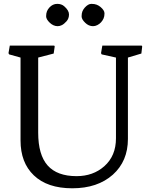

<svg xmlns="http://www.w3.org/2000/svg" viewBox="-20 -967 788 1004"><path d="M87.4 -666 27.8 -682.6 24.4 -689 31.2 -728.5H263.7L266.1 -724.1L260.7 -687L179.7 -666V-273.4Q179.7 -157.2 229.2 -101.6Q278.8 -45.9 380.4 -45.9Q466.8 -45.9 525.4 -97.7Q586.4 -151.9 586.4 -243.7V-666L511.7 -682.6L508.3 -689L515.1 -728.5H721.2L723.6 -724.1L719.2 -687L648.9 -666V-240.2Q648.9 -124.5 570.3 -53.7Q490.2 17.6 357.9 17.6Q227.5 17.6 156.7 -50.3Q87.4 -116.7 87.4 -232.4ZM425.8 -847.7Q406.7 -865.7 406.7 -881.6Q406.7 -897.5 411.1 -908Q415.5 -918.5 423.3 -927.2Q440.9 -946.8 457.8 -946.8Q474.6 -946.8 485.6 -942.4Q496.6 -938 505.4 -930.7Q526.4 -913.1 526.4 -897.2Q526.4 -881.3 521.5 -870.4Q516.6 -859.4 508.3 -850.3Q500 -841.3 488.8 -835.7Q477.5 -830.1 466.3 -830.1Q455.1 -830.1 444.6 -834.7Q434.1 -839.4 425.8 -847.7ZM240.7 -847.7Q221.2 -866.2 221.2 -881.8Q221.2 -897.5 225.6 -908Q230 -918.5 237.8 -927.2Q255.4 -946.8 279.3 -946.8Q301.3 -946.8 315.4 -934.6Q340.8 -912.6 340.8 -891.6Q340.8 -870.1 327.9 -855.7Q314.9 -841.3 303.7 -835.7Q292.5 -830.1 281.5 -830.1Q270.5 -830.1 260 -834.7Q249.5 -839.4 240.7 -847.7Z"/></svg>

Font: Trykker
Style: Regular
Weight: 400
Designer: Magnus Gaarde
Foundry: Magnus Gaarde
Version: Version 1.001